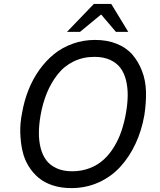

<svg xmlns="http://www.w3.org/2000/svg" viewBox="-20 -945 819 980"><path d="M547.9 -924.8 634.8 -782.2H571.8L496.1 -871.1L388.2 -782.2H321.8L459 -924.8ZM344.2 15.1Q293 15.1 250.2 1.5Q207.5 -12.2 177.2 -37.4Q147 -62.5 125.5 -97.7Q104 -132.8 94.5 -175.5Q85 -218.3 83.5 -267.3Q82 -316.4 92.8 -369.1Q103.5 -431.2 125.5 -486.3Q147.5 -541.5 180.9 -588.4Q214.4 -635.3 256.3 -669.2Q298.3 -703.1 352.1 -722.2Q405.8 -741.2 465.8 -741.2Q527.3 -741.2 576.2 -721.4Q625 -701.7 655.5 -666.5Q686 -631.3 704.8 -583Q723.6 -534.7 725.1 -477.5Q726.6 -420.4 716.8 -356.9Q703.1 -278.8 671.9 -211.7Q640.6 -144.5 594.2 -93.8Q547.9 -43 483.4 -13.9Q418.9 15.1 344.2 15.1ZM348.1 -70.8Q396 -70.8 437 -86.4Q478 -102.1 508.1 -129.2Q538.1 -156.2 561.5 -194.3Q585 -232.4 599.6 -275.6Q614.3 -318.8 623 -368.2Q631.3 -415.5 631.8 -456.8Q632.3 -498 623.3 -534.9Q614.3 -571.8 595 -597.9Q575.7 -624 542 -639.4Q508.3 -654.8 461.9 -654.8Q403.3 -654.8 355 -630.9Q306.6 -606.9 273.7 -564.7Q240.7 -522.5 219.2 -470.2Q197.8 -418 187 -356Q178.7 -308.1 178.5 -267.1Q178.2 -226.1 187.5 -189.5Q196.8 -152.8 216.3 -127Q235.8 -101.1 269.3 -85.9Q302.7 -70.8 348.1 -70.8Z"/></svg>

Font: Stilu
Style: Italic
Weight: 400
Italic angle: -10°
Designer: Genilson Lima Santos
Foundry: Genilson Lima Santos
Version: Version 1.200;PS 001.200;hotconv 1.0.88;makeotf.lib2.5.64775